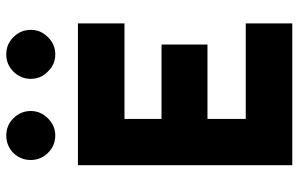

<svg xmlns="http://www.w3.org/2000/svg" viewBox="-194 -780 974 627"><g transform="rotate(-90 293.5 -467.0)"><path d="M164 -934Q131 -934 107 -911Q84 -887 84 -854Q84 -822 107 -798Q131 -774 164 -774Q196 -774 220 -798Q244 -822 244 -854Q244 -887 220 -911Q197 -934 164 -934ZM429 -934Q396 -934 373 -911Q349 -887 349 -854Q349 -821 373 -798Q396 -774 429 -774Q462 -774 485 -798Q509 -821 509 -854Q509 -887 485 -911Q462 -934 429 -934ZM67 0H530V-152H218V-277H461V-427H218V-548H530V-700H67Z"/></g></svg>

Font: Unageo
Style: ExtraBold
Weight: 800
Designer: Richard Sepsi
Foundry: Richard Sepsi
Version: Version 2.000